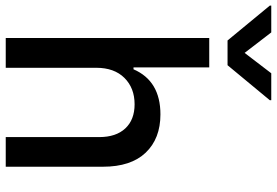

<svg xmlns="http://www.w3.org/2000/svg" viewBox="-216 -818 989 686"><g transform="rotate(90 279.0 -474.5)"><path d="M51.3 -948.7 124.5 -853.5 197.3 -948.7H293.5V-943.4L168.5 -792.5H80.1L-44.4 -943.4V-948.7ZM177.7 -323.7V0H71.3V-727.1H176.3V-456.5H183.1Q224.6 -552.7 344.2 -552.7Q430.7 -552.7 481 -500Q531.2 -447.3 531.2 -347.2V0H425.3V-334Q425.3 -394 394.3 -427.2Q363.3 -460.4 308.1 -460.4Q250 -460.4 213.9 -424.1Q177.7 -387.7 177.7 -323.7Z"/></g></svg>

Font: Interop Med
Style: Regular
Weight: 500
Designer: Rasmus Andersson, Google, Jang Haemin
Foundry: jhaemin
Version: Version 1.007